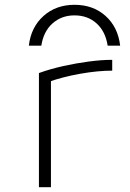

<svg xmlns="http://www.w3.org/2000/svg" viewBox="-20 -779 540 799"><path d="M290 -759Q368 -759 419.5 -712.5Q471 -666 480 -589H428Q419 -648 382 -681.5Q345 -715 290 -715Q236 -715 198.5 -681.5Q161 -648 152 -589H100Q109 -666 161 -712.5Q213 -759 290 -759ZM142 -475Q189 -492 243 -504Q297 -516 350 -523Q403 -530 447 -530V-485Q387 -485 313.5 -472Q240 -459 179 -437L192 -462V0H142Z"/></svg>

Font: M PLUS 1 Code Light
Style: Regular
Weight: 300
Designer: Coji Morishita
Foundry: UNDERFOREST DESIGN
Version: Version 1.002